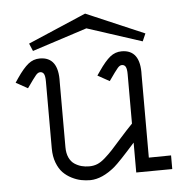

<svg xmlns="http://www.w3.org/2000/svg" viewBox="-47 -638 694 697"><g transform="rotate(-5 300.0 -289.0)"><path d="M87.9 -472.2 76.2 -500 288.1 -590.8 500 -500 487.8 -472.2 288.1 -537.1ZM554.2 -50.8V-1L422.9 0V-108.9Q365.2 -43.9 344.7 -26.4Q298.3 12.2 254.9 13.2Q238.3 13.2 221.7 10Q205.1 6.8 187.3 -2.2Q169.4 -11.2 156 -24.9Q142.6 -38.6 133.8 -61.5Q125 -84.5 125 -113.8V-357.9Q125 -377.4 120.6 -385.3Q116.2 -393.1 106.9 -393.1Q99.1 -393.1 91.3 -384Q83.5 -375 58.1 -338.9L15.1 -362.8L25.9 -378.9Q49.3 -413.1 67.9 -428Q86.4 -442.9 109.9 -442.9Q178.2 -442.9 174.8 -351.1V-113.8Q174.8 -91.8 182.1 -75.9Q189.5 -60.1 201.9 -52Q214.4 -43.9 227.3 -40.5Q240.2 -37.1 254.9 -37.1Q271 -37.1 284.4 -42.5Q297.9 -47.9 313.2 -61.5Q328.6 -75.2 341.1 -88.6Q353.5 -102.1 377.7 -129.4Q401.9 -156.7 422.9 -178.2V-357.9Q422.9 -377.4 418.5 -385.3Q414.1 -393.1 404.8 -393.1Q397 -393.1 389.2 -384Q381.3 -375 356 -338.9L313 -362.8L324.2 -378.9Q347.7 -413.1 366.2 -428Q384.8 -442.9 408.2 -442.9Q476.6 -442.9 473.1 -351.1V-49.8Z"/></g></svg>

Font: Compagnon Roman
Style: Regular
Weight: 400
Designer: Juliette Duhe, Lea Pradine
Foundry: Velvetyne Type Foundry
Version: Version 1.000;PS 001.000;hotconv 1.0.88;makeotf.lib2.5.64775